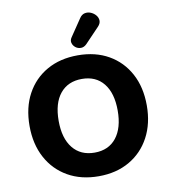

<svg xmlns="http://www.w3.org/2000/svg" viewBox="-101 -1040 1003 1137"><g transform="rotate(-10 400.5 -472.0)"><path d="M401 11Q295 11 215.5 -34.5Q136 -80 92 -162Q48 -244 48 -353Q48 -463 92 -544.5Q136 -626 215.5 -671Q295 -716 401 -716Q507 -716 586 -671Q665 -626 709 -544.5Q753 -463 753 -353Q753 -244 709 -162Q665 -80 586 -34.5Q507 11 401 11ZM401 -131Q485 -131 531.5 -189.5Q578 -248 578 -353Q578 -458 531.5 -516Q485 -574 401 -574Q317 -574 270 -516.5Q223 -459 223 -353Q223 -248 270 -189.5Q317 -131 401 -131ZM463 -772Q447 -756 428.5 -756Q410 -756 396 -767Q382 -778 377.5 -794.5Q373 -811 385 -828L454 -930Q467 -950 485.5 -954Q504 -958 522 -950.5Q540 -943 552 -928.5Q564 -914 564.5 -896.5Q565 -879 549 -862Z"/></g></svg>

Font: Chiron GoRound TC EB
Style: Regular
Weight: 700
Designer: Ryoko NISHIZUKA 西塚涼子 (kana, bopomofo & ideographs); Paul D. Hunt (Latin, Greek & Cyrillic); Sandoll Communications 산돌커뮤니
Foundry: Adobe
Version: Version 1.000;hotconv 1.1.1;makeotfexe 2.6.0